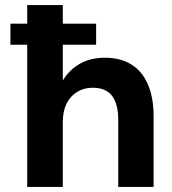

<svg xmlns="http://www.w3.org/2000/svg" viewBox="-20 -735 675 755"><path d="M21 -559V-642H358V-559ZM87 0V-715H227V-420H228Q253 -461 294.5 -484.5Q336 -508 392 -508Q454 -508 496.5 -481.5Q539 -455 561.5 -403.5Q584 -352 584 -277V0H445V-264Q445 -325 421 -357.5Q397 -390 344 -390Q311 -390 284 -374Q257 -358 242 -328Q227 -298 227 -256V0Z"/></svg>

Font: DM Sans 28pt ExtraBold
Style: Regular
Weight: 800
Version: Version 4.004;gftools[0.9.30]